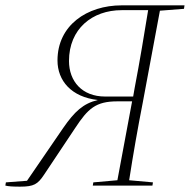

<svg xmlns="http://www.w3.org/2000/svg" viewBox="-46 -694 710 718"><path d="M-26 0C-15 3 3 4 29 4C81 4 95 -5 119 -41L235 -215C283 -288 312 -315 393 -315H448L393 -20L303 -12L301 0H524L526 -12L437 -20C452 -117 469 -214 488 -311L552 -654L642 -661L644 -674H409C279 -674 169 -599 169 -468C169 -392 221 -331 320 -320C265 -307 233 -277 190 -215L55 -18L-24 -12ZM347 -333C261 -333 212 -390 212 -466C212 -586 299 -656 409 -656H508C494 -570 477 -466 457 -362L452 -333Z"/></svg>

Font: Source Serif 4 Display Light
Style: Italic
Weight: 300
Italic angle: -12°
Designer: Frank Grießhammer
Foundry: Adobe Systems Incorporated
Version: Version 4.004;hotconv 1.0.117;makeotfexe 2.5.65602